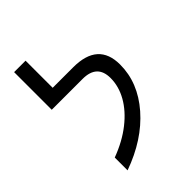

<svg xmlns="http://www.w3.org/2000/svg" viewBox="-236 -931 1071 1071"><g transform="rotate(-45 300.0 -395.5)"><path d="M130.9 -79.1Q224.1 -113.8 291 -166.5Q357.9 -219.2 393.1 -281.5Q428.2 -343.8 428.2 -409.2Q428.2 -516.1 314 -516.1H70.8V-813H161.1V-599.1H323.2Q519 -599.1 519 -424.8Q519 -282.2 414.1 -161.9Q309.1 -41.5 130.9 22Z"/></g></svg>

Font: Cousine
Style: Regular
Weight: 400
Monospace: yes
Designer: Steve Matteson
Foundry: Ascender Corporation
Version: Version 1.20